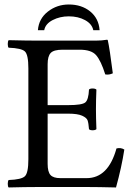

<svg xmlns="http://www.w3.org/2000/svg" viewBox="-20 -824 597 846"><path d="M147 -690.9Q150.9 -741.7 190.9 -772.9Q231 -804.2 283.2 -804.2Q339.4 -804.2 377.2 -773.7Q415 -743.2 418.9 -690.9H391.1Q385.3 -718.8 354.7 -735.4Q324.2 -752 283.2 -752Q244.1 -752 212.2 -735.6Q180.2 -719.2 174.8 -690.9ZM280.8 -360.8Q341.8 -360.8 356 -372.8Q370.1 -384.8 372.1 -429.2Q376 -434.1 387.9 -434.1Q399.9 -434.1 404.8 -429.2Q402.8 -381.3 402.8 -342.8Q402.8 -306.6 404.8 -254.9Q399.9 -250 387.9 -250Q376 -250 372.1 -254.9Q370.1 -281.7 366 -293.5Q361.8 -305.2 341.8 -314.2Q321.8 -323.2 280.8 -323.2H189.9V-102.1Q189.9 -66.9 202.4 -53Q214.8 -39.1 246.1 -39.1H361.8Q457 -39.1 493.2 -169.9Q512.2 -174.8 527.8 -165Q515.6 -85.9 491.2 2Q411.1 0 362.8 0H147.9Q91.8 0 18.1 2Q14.2 -2 14.2 -13.9Q14.2 -25.9 18.1 -30.8Q74.2 -32.7 89.6 -47.4Q105 -62 105 -122.1V-522.9Q105 -583 89.6 -597.4Q74.2 -611.8 18.1 -613.8Q14.2 -617.7 14.2 -629.9Q14.2 -642.1 18.1 -647Q98.1 -645 147 -645H401.9Q427.7 -645 451.2 -648.9Q455.1 -648.9 455.1 -646Q462.9 -611.8 477.1 -501Q460.9 -493.2 443.8 -496.1Q424.8 -556.2 403.8 -580.6Q382.8 -605 331.1 -605H255.9Q216.8 -605 203.4 -590.6Q189.9 -576.2 189.9 -541V-360.8Z"/></svg>

Font: Linux Libertine O
Style: Regular
Weight: 400
Designer: Philipp H. Poll
Foundry: Philipp H. Poll
Version: Version 5.3.0